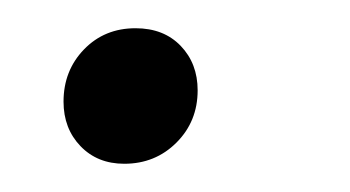

<svg xmlns="http://www.w3.org/2000/svg" viewBox="-20 -105 248 136"><path d="M25 -33Q25 -55 39.5 -70Q54 -85 76 -85Q96 -85 108 -72.5Q120 -60 120 -41Q120 -19 105 -4Q90 11 68 11Q49 11 37 -1.5Q25 -14 25 -33Z"/></svg>

Font: Fira Sans Light
Style: Italic
Weight: 300
Italic angle: -8°
Designer: bBox Type GmbH & Carrois Corporate GbR & Edenspiekermann AG
Foundry: bBox Type GmbH & Carrois Corporate GbR & Edenspiekermann AG
Version: Version 4.301